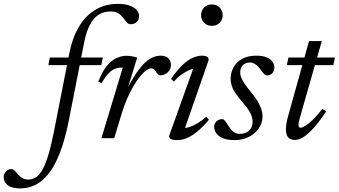

<svg xmlns="http://www.w3.org/2000/svg" viewBox="-202 -730 1789 1014"><path d="M53.5 -386 61 -426H341L333 -386ZM162 -96.5Q142 5 115.2 74.5Q88.5 144 55.8 186Q23 228 -15 246.5Q-53 265 -95.5 265Q-139 265 -160.8 248.5Q-182.5 232 -182.5 206.5Q-182.5 190.5 -171.2 176.8Q-160 163 -143 163Q-133 163 -124 171.8Q-115 180.5 -104 193.5Q-93 206.5 -80.2 212.5Q-67.5 218.5 -55 218.5Q-34 218.5 -15.5 208.2Q3 198 19.5 170.8Q36 143.5 51.5 94.2Q67 45 82.5 -33L163.5 -446Q180 -530.5 215.2 -589.2Q250.5 -648 302.5 -678.8Q354.5 -709.5 420.5 -709.5Q457 -709.5 482 -700.8Q507 -692 519.8 -677.2Q532.5 -662.5 532.5 -643.5Q532.5 -626.5 520.5 -614.2Q508.5 -602 487 -602Q474 -602 463.8 -616.2Q453.5 -630.5 442 -643Q431 -656 416.8 -662.8Q402.5 -669.5 382.5 -669.5Q346 -669.5 318.5 -652Q291 -634.5 272.5 -598.8Q254 -563 243 -508.5Z M446.5 -373Q444.5 -373 442.8 -373Q441 -373 439 -373Q421 -373 404 -366Q387 -359 370 -341.2Q353 -323.5 335 -291L317 -298.5Q337.5 -351.5 361.8 -381.2Q386 -411 413 -423.2Q440 -435.5 467 -435.5Q476.5 -435.5 485.8 -434.2Q495 -433 504.2 -431Q513.5 -429 522.5 -426L471 -258.5H468.5Q499.5 -319.5 528.5 -358.8Q557.5 -398 586.5 -417Q615.5 -436 645.5 -436Q674 -436 687.2 -422.2Q700.5 -408.5 700.5 -387Q700.5 -371 692.5 -358.5Q684.5 -346 671.5 -339Q658.5 -332 643 -332Q639 -332 634.5 -335.8Q630 -339.5 623.5 -349Q617 -359 611 -364Q605 -369 597 -369Q584.5 -369 568.8 -357.2Q553 -345.5 536 -324.2Q519 -303 502 -273.8Q485 -244.5 469.5 -209.2Q454 -174 442 -134.5L401 0H333.5Z M693 -17.5 823 -380.5 837.5 -369.5Q821.5 -370 800.8 -361.5Q780 -353 758 -337.2Q736 -321.5 716 -299L701 -313.5Q735.5 -362.5 764.2 -389Q793 -415.5 818 -425.8Q843 -436 865.5 -436Q884.5 -436 893.8 -428.8Q903 -421.5 898.5 -408.5L768.5 -35.5L760 -54.5Q776.5 -52.5 797.8 -59Q819 -65.5 842.2 -79.5Q865.5 -93.5 887.5 -113.5L901.5 -97.5Q866.5 -56.5 837 -33Q807.5 -9.5 782.8 0.2Q758 10 735.5 10Q708 10 698 3Q688 -4 693 -17.5ZM860 -650Q860 -666 867.2 -678.8Q874.5 -691.5 887.2 -699Q900 -706.5 917 -706.5Q942.5 -706.5 958.2 -690.2Q974 -674 974 -650Q974 -634 966.8 -621.2Q959.5 -608.5 946.8 -601Q934 -593.5 917 -593.5Q891.5 -593.5 875.8 -609.8Q860 -626 860 -650Z M972 -101Q979 -101 985.5 -93Q992 -85 1006.5 -62.5Q1021 -40 1034.8 -31.5Q1048.5 -23 1062.5 -23Q1082.5 -23 1098.2 -30.2Q1114 -37.5 1123 -51.8Q1132 -66 1132 -86.5Q1132 -101 1127.2 -116Q1122.5 -131 1110.2 -149.8Q1098 -168.5 1075 -194.5Q1052.5 -220.5 1039.5 -241Q1026.5 -261.5 1021.2 -279Q1016 -296.5 1016 -313Q1016 -347 1031.5 -375Q1047 -403 1077.5 -419.5Q1108 -436 1152 -436Q1185.5 -436 1206.2 -427.2Q1227 -418.5 1237 -404Q1247 -389.5 1247 -372Q1247 -360.5 1242 -351.2Q1237 -342 1228 -336.8Q1219 -331.5 1207 -331.5Q1202 -331.5 1195 -337.2Q1188 -343 1174.5 -362Q1161 -381 1146.8 -390.5Q1132.5 -400 1119.5 -400Q1094.5 -400 1080.5 -385.8Q1066.5 -371.5 1066.5 -345.5Q1066.5 -334.5 1072 -320.5Q1077.5 -306.5 1090.2 -287.5Q1103 -268.5 1124.5 -242Q1146.5 -216 1159.5 -193.8Q1172.5 -171.5 1178.5 -152.8Q1184.5 -134 1184.5 -117Q1184.5 -81 1165 -52.2Q1145.5 -23.5 1112 -6.8Q1078.5 10 1036 10Q999.5 10 975.8 0Q952 -10 940.5 -26Q929 -42 929 -59.5Q929 -71 934.5 -80.5Q940 -90 949.8 -95.5Q959.5 -101 972 -101Z M1312.5 -386 1321.5 -426H1566.5L1558.5 -386ZM1381 -105.5Q1379 -98 1377.5 -91.8Q1376 -85.5 1375.2 -80.5Q1374.5 -75.5 1374.5 -71.5Q1374.5 -63.5 1377.5 -59.5Q1380.5 -55.5 1385.5 -55.5Q1396 -55.5 1414.5 -68Q1433 -80.5 1455.5 -102.8Q1478 -125 1500.5 -155L1520.5 -142Q1499 -108.5 1477.2 -81Q1455.5 -53.5 1434.5 -33.2Q1413.5 -13 1393.8 -2Q1374 9 1355.5 9Q1334 9 1321 -3.5Q1308 -16 1308 -46.5Q1308 -60 1310.8 -77.8Q1313.5 -95.5 1320 -118L1430 -513H1497.5Z"/></svg>

Font: Newsreader 18pt
Style: Italic
Weight: 400
Italic angle: -17°
Version: Version 1.003